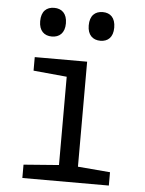

<svg xmlns="http://www.w3.org/2000/svg" viewBox="-54 -803 638 847"><g transform="rotate(5 265.0 -380.0)"><path d="M152 -633C185 -633 209 -653 209 -696C209 -740 185 -760 152 -760C118 -760 95 -740 95 -696C95 -654 118 -633 152 -633ZM367 -633C400 -633 423 -653 423 -696C423 -740 400 -760 367 -760C333 -760 310 -740 310 -696C310 -654 333 -633 367 -633ZM77 0H460V-59L317 -71V-536H85V-476L233 -462V-71L77 -59Z"/></g></svg>

Font: Noto Sans Mono Condensed
Style: Regular
Weight: 400
Width: 3
Designer: Monotype Design Team
Foundry: Monotype Imaging Inc.
Version: Version 2.014